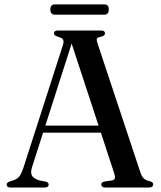

<svg xmlns="http://www.w3.org/2000/svg" viewBox="-20 -836 716 856"><path d="M160.5 -276H447L449.5 -244.5H156.5ZM197 -13Q197 -7.5 192.8 -3.8Q188.5 0 179 0H27.5Q18.5 0 14 -3.5Q9.5 -7 9.5 -13Q9.5 -17.5 12.5 -20.5Q15.5 -23.5 23 -27L43.5 -33.5Q58 -39 67 -50.8Q76 -62.5 85.5 -91.5L260 -633.5Q265.5 -650.5 261.5 -658.8Q257.5 -667 240 -671.5Q229.5 -675 225 -678.5Q220.5 -682 220.5 -687.5Q220.5 -693.5 225.2 -696.8Q230 -700 239 -700H430Q439.5 -700 443.8 -696.8Q448 -693.5 448 -687.5Q448 -682 444 -678.2Q440 -674.5 429.5 -672Q415 -669.5 412.2 -664Q409.5 -658.5 414 -645L606 -67Q612 -49 621 -40.5Q630 -32 646.5 -28.5Q656.5 -25.5 659.8 -22.2Q663 -19 663 -13Q663 -7.5 658.5 -3.8Q654 0 645 0H450Q440.5 0 436 -3.8Q431.5 -7.5 431.5 -13Q431.5 -18.5 435.2 -21.8Q439 -25 446.5 -27L479 -31.5Q491 -34 492.2 -41.8Q493.5 -49.5 488.5 -65.5L294.5 -656.5L307.5 -667L124 -94.5Q118 -76.5 119.2 -64.5Q120.5 -52.5 129.2 -45Q138 -37.5 154 -32L182.5 -26.5Q190 -24.5 193.5 -21.5Q197 -18.5 197 -13ZM204.5 -793.5Q204.5 -805.5 209.8 -811Q215 -816.5 225 -816.5H444.5Q454.5 -816.5 459.8 -811.2Q465 -806 465 -793.5Q465 -781.5 459.8 -776Q454.5 -770.5 444.5 -770.5H225Q215 -770.5 209.8 -776Q204.5 -781.5 204.5 -793.5Z"/></svg>

Font: Fraunces 60pt
Style: Regular
Weight: 400
Version: Version 1.000;[b76b70a41]